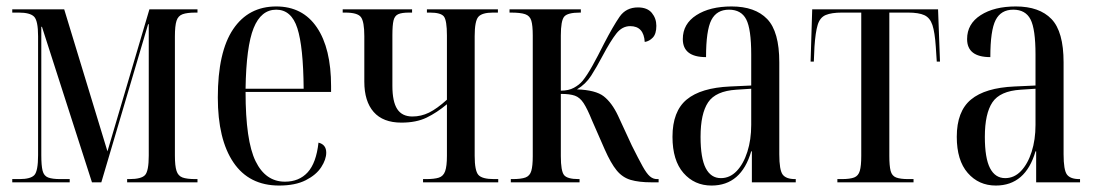

<svg xmlns="http://www.w3.org/2000/svg" viewBox="-20 -565 3399 595"><path d="M18 0V-10H40Q75 -10 86.5 -22.5Q98 -35 98 -84V-453Q98 -501 85.5 -513.5Q73 -526 38 -526H18V-536H179L313 -96L443 -536H592V-526H586Q560 -526 546 -521Q532 -516 527 -500.5Q522 -485 522 -452V-83Q522 -51 527 -35.5Q532 -20 545.5 -15Q559 -10 586 -10H592V0H374V-10H381Q418 -10 429.5 -22.5Q441 -35 441 -83V-490H439L294 0H265L110 -482H108V-84Q108 -52 112 -36Q116 -20 129 -15Q142 -10 167 -10H196V0Z M845 10Q752 10 703.5 -61.5Q655 -133 655 -263Q655 -404 702.5 -474.5Q750 -545 836 -545Q918 -545 962 -480Q1006 -415 1006 -298V-280H741Q741 -129 772 -65.5Q803 -2 863 -2Q907 -2 933.5 -31Q960 -60 967 -123Q991 -117 991 -92Q991 -71 975.5 -47Q960 -23 927.5 -6.5Q895 10 845 10ZM921 -290Q920 -420 901.5 -477.5Q883 -535 836 -535Q789 -535 766 -478Q743 -421 741 -290Z M1291 0V-10H1300Q1326 -10 1340 -14.5Q1354 -19 1359.5 -34.5Q1365 -50 1365 -82V-242Q1334 -216 1302 -200.5Q1270 -185 1224 -185Q1167 -185 1138 -218Q1109 -251 1109 -312V-453Q1109 -498 1098.5 -512Q1088 -526 1050 -526H1042V-536H1257V-526H1248Q1225 -526 1214 -521Q1203 -516 1199.5 -501.5Q1196 -487 1196 -456V-299Q1196 -250 1211 -227Q1226 -204 1258 -204Q1285 -204 1309.5 -216Q1334 -228 1365 -256V-455Q1365 -502 1355.5 -514Q1346 -526 1312 -526H1303V-536H1523V-526H1508Q1474 -526 1462.5 -513Q1451 -500 1451 -453V-82Q1451 -36 1462.5 -23Q1474 -10 1511 -10H1524V0Z M1563 0V-10H1568Q1595 -10 1608.5 -15Q1622 -20 1626.5 -35.5Q1631 -51 1631 -81V-455Q1631 -486 1626.5 -501Q1622 -516 1607.5 -521Q1593 -526 1563 -526H1559V-536H1780V-526H1777Q1739 -526 1728.5 -513.5Q1718 -501 1718 -455V-284Q1742 -284 1758.5 -293Q1775 -302 1785 -314Q1799 -331 1815.5 -360.5Q1832 -390 1852 -430Q1880 -484 1900 -513Q1920 -542 1957 -542Q1986 -542 2000 -525Q2014 -508 2014 -485Q2014 -460 2003 -448.5Q1992 -437 1978 -435Q1975 -484 1933 -484Q1908 -484 1890 -461Q1872 -438 1848 -393Q1829 -357 1812 -330.5Q1795 -304 1768 -288Q1826 -286 1851 -266.5Q1876 -247 1895 -207L1938 -114Q1959 -72 1971.5 -49.5Q1984 -27 1994 -18.5Q2004 -10 2016 -10H2021V0H1999Q1960 0 1934.5 -7.5Q1909 -15 1891 -37Q1873 -59 1854 -102L1815 -191Q1800 -228 1788.5 -245.5Q1777 -263 1761.5 -268.5Q1746 -274 1718 -274V-81Q1718 -35 1728 -22.5Q1738 -10 1773 -10H1776V0Z M2185 10Q2132 10 2098 -29Q2064 -68 2064 -141Q2064 -220 2108 -256.5Q2152 -293 2243 -297L2308 -300V-396Q2308 -475 2292.5 -505Q2277 -535 2239 -535Q2201 -535 2184.5 -503Q2168 -471 2168 -388Q2096 -388 2096 -444Q2096 -491 2138 -518Q2180 -545 2247 -545Q2320 -545 2357.5 -506Q2395 -467 2395 -372V-87Q2395 -38 2405.5 -24Q2416 -10 2444 -10H2446V0H2310V-96H2308Q2277 10 2185 10ZM2214 -13Q2242 -13 2263 -35Q2284 -57 2296 -94.5Q2308 -132 2308 -178V-290L2262 -287Q2198 -283 2174.5 -248Q2151 -213 2151 -141Q2151 -75 2167 -44Q2183 -13 2214 -13Z M2575 0V-10H2588Q2614 -10 2627 -15Q2640 -20 2644.5 -35.5Q2649 -51 2649 -82V-526H2589Q2557 -526 2539 -518.5Q2521 -511 2514 -488Q2507 -465 2504 -420L2502 -374H2492L2497 -536H2887L2893 -374H2883L2880 -420Q2877 -465 2869.5 -487.5Q2862 -510 2844.5 -518Q2827 -526 2794 -526H2736V-82Q2736 -51 2740 -35.5Q2744 -20 2757 -15Q2770 -10 2795 -10H2811V0Z M3066 10Q3013 10 2979 -29Q2945 -68 2945 -141Q2945 -220 2989 -256.5Q3033 -293 3124 -297L3189 -300V-396Q3189 -475 3173.5 -505Q3158 -535 3120 -535Q3082 -535 3065.5 -503Q3049 -471 3049 -388Q2977 -388 2977 -444Q2977 -491 3019 -518Q3061 -545 3128 -545Q3201 -545 3238.5 -506Q3276 -467 3276 -372V-87Q3276 -38 3286.5 -24Q3297 -10 3325 -10H3327V0H3191V-96H3189Q3158 10 3066 10ZM3095 -13Q3123 -13 3144 -35Q3165 -57 3177 -94.5Q3189 -132 3189 -178V-290L3143 -287Q3079 -283 3055.5 -248Q3032 -213 3032 -141Q3032 -75 3048 -44Q3064 -13 3095 -13Z"/></svg>

Font: Noto Serif Display ExtraCondensed
Style: Regular
Weight: 400
Width: 2
Designer: Monotype Design Team
Foundry: Monotype Imaging Inc.
Version: Version 2.009